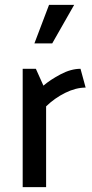

<svg xmlns="http://www.w3.org/2000/svg" viewBox="-20 -767 379 787"><path d="M181 -747H284L194 -589H121ZM73 0V-485H127L158 -416Q186 -440 228.5 -462.5Q271 -485 310 -485L331 -408Q291 -408 247.5 -386.5Q204 -365 169 -331V0Z"/></svg>

Font: Palanquin Medium
Style: Regular
Weight: 500
Designer: Pria Ravichandran
Version: Version 1.0.4